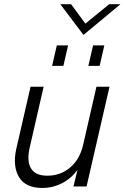

<svg xmlns="http://www.w3.org/2000/svg" viewBox="-20 -912 609 939"><path d="M388.2 -741.2 274.9 -891.6H327.6L397.5 -796.4L514.2 -891.6H569.3ZM234.9 -589.8 257.8 -689.9H313L290 -589.8ZM412.1 -589.8 435.1 -689.9H490.2L467.3 -589.8ZM188 7.3Q105 7.3 73.2 -45.4Q41.5 -98.1 59.1 -181.6L129.4 -487.8H193.4L125.5 -191.4Q109.9 -124.5 131.6 -88.6Q153.3 -52.7 211.4 -52.7Q275.4 -52.7 322.5 -92.3Q369.6 -131.8 386.2 -202.1L451.7 -487.8H515.6L403.3 0H339.4L358.9 -81.1Q326.7 -37.6 281.7 -15.1Q236.8 7.3 188 7.3Z"/></svg>

Font: HK Grotesk Legacy
Style: Italic
Weight: 400
Italic angle: -13°
Designer: Alfredo Marco Pradil
Foundry: Hanken Design Co.
Version: Version 2.022;PS 002.022;hotconv 1.0.88;makeotf.lib2.5.64775